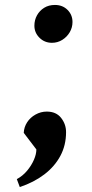

<svg xmlns="http://www.w3.org/2000/svg" viewBox="-20 -579 373 776"><path d="M60 177 48 145Q72 132 89.5 111Q107 90 117 67Q127 44 127 25L76 -42Q77 -65 89.5 -84.5Q102 -104 123.5 -116Q145 -128 169 -128Q207 -128 227 -102.5Q247 -77 247 -45Q247 8 224 51Q201 94 159 126Q117 158 60 177ZM190 -406Q160 -406 139.5 -426.5Q119 -447 119 -475Q119 -498 129.5 -517Q140 -536 158.5 -547.5Q177 -559 202 -559Q233 -559 253 -539Q273 -519 273 -490Q273 -468 262 -449Q251 -430 232 -418Q213 -406 190 -406Z"/></svg>

Font: Lemonada
Style: Regular
Weight: 400
Designer: Mohamed Gaber (Arabic), Eduardo Tunni (Latin)
Foundry: Kief Type Foundry
Version: Version 4.005